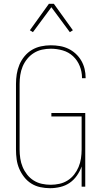

<svg xmlns="http://www.w3.org/2000/svg" viewBox="-20 -981 540 1009"><path d="M243 8Q217 8 191.5 2.5Q166 -3 144.5 -16.5Q123 -30 107 -50.5Q91 -71 81 -94.5Q71 -118 67.5 -143.5Q64 -169 64 -195V-540Q64 -566 68 -591.5Q72 -617 82 -641Q92 -665 109 -685.5Q126 -706 148 -719Q170 -732 195.5 -737.5Q221 -743 247 -743Q271 -743 294.5 -739Q318 -735 339 -725Q360 -715 377.5 -699Q395 -683 407 -662.5Q419 -642 424.5 -619Q430 -596 430 -572V-570H411V-572Q411 -604 399 -634Q387 -664 364 -685.5Q341 -707 310 -716Q279 -725 247 -725Q224 -725 201 -720Q178 -715 158 -702.5Q138 -690 123 -671.5Q108 -653 99 -631.5Q90 -610 86.5 -586.5Q83 -563 83 -540V-195Q83 -172 86.5 -148.5Q90 -125 99 -103.5Q108 -82 122.5 -63.5Q137 -45 157 -32.5Q177 -20 200 -15Q223 -10 246 -10Q269 -10 292 -15Q315 -20 335 -32.5Q355 -45 369.5 -63.5Q384 -82 393 -103.5Q402 -125 405.5 -148.5Q409 -172 409 -195V-369H250V-387H428V0H409V-106Q400 -81 384 -58Q368 -35 346 -20Q324 -5 297 1.5Q270 8 243 8ZM153 -812 137 -822 237 -961H263L363 -822L347 -812L250 -943Z"/></svg>

Font: Iosevka Term Curly Thin
Style: Regular
Weight: 100
Designer: Belleve Invis
Foundry: Belleve Invis
Version: Version 32.3.0